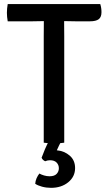

<svg xmlns="http://www.w3.org/2000/svg" viewBox="-20 -703 530 946"><path d="M18 -598Q16 -608.5 15 -619.8Q14 -631 14 -640Q14 -649.5 15 -660.8Q16 -672 18 -683H474Q480 -664 480 -643Q480 -618.5 466.2 -608.2Q452.5 -598 423 -598H353.5Q344 -598 325.5 -598.5Q307 -599 296.5 -599H195.5Q185.5 -599 167.2 -598.5Q149 -598 138.5 -598ZM195.5 -525Q195.5 -545.5 195.8 -561.8Q196 -578 196 -599V-640.5H296V-599Q296 -578 296.2 -561.8Q296.5 -545.5 296.5 -525V0Q285 2 271.2 3Q257.5 4 246 4Q235 4 221.2 3Q207.5 2 195.5 0ZM185 74Q191 57 201.2 33Q211.5 9 220 -6H282Q277 1 270.5 14.8Q264 28.5 260 37.5Q297.5 41 323.8 64Q350 87 350 125Q350 167.5 316.2 195Q282.5 222.5 231.5 222.5Q208.5 222.5 187.2 216.8Q166 211 153.5 202.5Q154.5 188.5 160.2 175.2Q166 162 174 152Q183.5 157.5 197 161.5Q210.5 165.5 224 165.5Q248 165.5 259 153.8Q270 142 270 126Q270 109.5 259 98Q248 86.5 226 86.5Q220 86.5 214 87.8Q208 89 202.5 91.5Q189.5 85.5 185 74Z"/></svg>

Font: Signika Negative Light
Style: Regular
Weight: 400
Version: Version 2.001